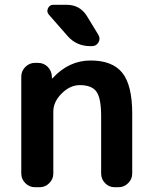

<svg xmlns="http://www.w3.org/2000/svg" viewBox="-20 -783 637 803"><path d="M126 0Q103 0 86 -17Q69 -34 69 -57V-463Q69 -486 86 -503Q103 -520 126 -520H139Q163 -520 179.5 -503.5Q196 -487 197 -463V-456Q197 -455 198 -455Q199 -455 200 -456Q268 -530 359 -530Q450 -530 491.5 -478.5Q533 -427 533 -307V-57Q533 -34 516 -17Q499 0 476 0H459Q436 0 419.5 -17Q403 -34 403 -57V-297Q403 -372 383.5 -399.5Q364 -427 314 -427Q273 -427 238 -392Q203 -357 203 -317V-57Q203 -34 186 -17Q169 0 146 0ZM258 -763Q315 -763 344 -715L391 -638Q401 -622 392 -606Q383 -590 364 -590H358Q300 -590 263 -632L185 -721Q174 -733 180.5 -748Q187 -763 204 -763Z"/></svg>

Font: Rounded Mplus 1c Bold
Style: Bold
Weight: 700
Version: Version 1.059.20150529